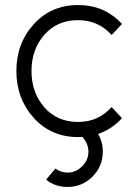

<svg xmlns="http://www.w3.org/2000/svg" viewBox="-20 -532 538 762"><path d="M343 -33 286 -4Q306 6 318 26Q331 47 331 70Q331 103 306 128Q281 153 248 153Q222 153 200 137Q200 137 190.5 148Q181 159 163 181Q199 210 248 210Q306 210 347 169Q388 128 388 70Q388 9 343 -33ZM290 -512Q183 -512 114 -436Q45 -360 45 -250Q45 -141 114 -64Q183 12 290 12Q395 12 464 -63L423 -107Q370 -48 290 -48Q207 -48 156 -106Q105 -165 105 -250Q105 -336 156 -394Q207 -452 290 -452Q370 -452 423 -393L464 -437Q395 -512 290 -512Z"/></svg>

Font: Unageo
Style: Light
Weight: 300
Designer: Richard Sepsi
Foundry: Richard Sepsi
Version: Version 2.000